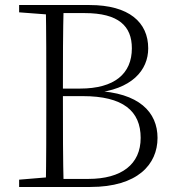

<svg xmlns="http://www.w3.org/2000/svg" viewBox="-20 -743 695 763"><path d="M56 0H198V-40H188L56 -29ZM162 0H233C230 -111 230 -223 230 -367V-385C230 -503 230 -614 233 -723H162C164 -613 164 -502 164 -391V-334C164 -221 164 -110 162 0ZM198 0H339C527 0 606 -90 606 -195C606 -297 533 -375 358 -382L352 -373C504 -387 569 -464 569 -551C569 -654 493 -723 336 -723H198V-691H316C452 -691 504 -639 504 -551C504 -450 435 -391 298 -391H198V-361H309C469 -361 539 -302 539 -195C539 -90 463 -32 331 -32H198ZM56 -694 188 -684H198V-723H56Z"/></svg>

Font: Source Han Serif TW VF
Style: Regular
Weight: 250
Designer: Ryoko NISHIZUKA 西塚涼子 (kana & ideographs); Frank Grießhammer (Latin, Greek & Cyrillic); Wenlong ZHANG 张文龙 (bopomofo); San
Foundry: Adobe
Version: Version 2.002;hotconv 1.1.0;makeotfexe 2.6.0